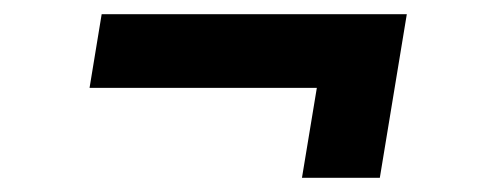

<svg xmlns="http://www.w3.org/2000/svg" viewBox="-20 -396 710 271"><path d="M406.2 -145 427.2 -272H106.4L123.5 -376H554.2L516.1 -145Z"/></svg>

Font: Inter 16pt SemiBold
Style: Italic
Weight: 600
Italic angle: -9.3988°
Version: Version 4.001;git-66647c0bb